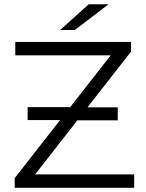

<svg xmlns="http://www.w3.org/2000/svg" viewBox="-20 -901 701 921"><path d="M50.5 0V-46.7L533 -663.6L540.8 -635.7H53.3V-700H608.7V-653.8L126.7 -36.4L118.4 -64.3H623.7V0ZM327 -323.9 306.4 -325H112.5V-387.1H344.2L364.2 -386H544.8V-323.9ZM268.1 -757 405.8 -880.6H500.8L338.9 -757Z"/></svg>

Font: Montserrat Alternates Thin
Style: Regular
Weight: 100
Designer: Julieta Ulanovsky
Foundry: Julieta Ulanovsky
Version: Version 9.000